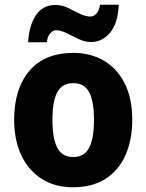

<svg xmlns="http://www.w3.org/2000/svg" viewBox="-20 -783 620 813"><path d="M540 -276Q540 -191 511.5 -126.5Q483 -62 427 -26Q371 10 289 10Q212 10 156 -26Q100 -62 70 -126Q40 -190 40 -276Q40 -407 104.5 -483Q169 -559 291 -559Q364 -559 420 -526Q476 -493 508 -430Q540 -367 540 -276ZM202 -275Q202 -197 222.5 -157.5Q243 -118 290 -118Q337 -118 357.5 -157.5Q378 -197 378 -276Q378 -354 357.5 -392.5Q337 -431 290 -431Q243 -431 222.5 -392.5Q202 -354 202 -275ZM99 -604Q103 -675 132 -718.5Q161 -762 215 -762Q242 -762 267 -750Q292 -738 316.5 -725.5Q341 -713 364 -713Q377 -713 388 -725Q399 -737 404 -763H483Q479 -683 445.5 -644Q412 -605 366 -605Q340 -605 313.5 -617.5Q287 -630 262.5 -642.5Q238 -655 217 -655Q206 -655 194 -643.5Q182 -632 178 -604Z"/></svg>

Font: Noto Sans Telugu SemiCondensed ExtraBold
Style: Regular
Weight: 800
Width: 4
Designer: Jelle Bosma - Monotype Design Team
Foundry: Monotype Imaging Inc.
Version: Version 2.005; ttfautohint (v1.8.4.7-5d5b)